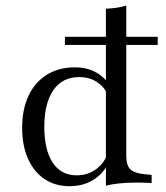

<svg xmlns="http://www.w3.org/2000/svg" viewBox="-20 -652 591 684"><path d="M227.4 11.3Q176.6 11.3 138.7 -14.1Q100.8 -39.5 79.8 -86.3Q58.9 -133.1 58.9 -196Q58.9 -262.9 81.9 -311.3Q104.8 -359.7 147.2 -385.9Q189.5 -412.1 246.8 -412.1Q292.7 -412.1 325.4 -392.3Q358.1 -372.6 370.2 -345.2L361.3 -317.7Q351.6 -342.7 325 -360.1Q298.4 -377.4 262.1 -377.4Q202.4 -377.4 170.2 -331Q137.9 -284.7 137.9 -200Q137.9 -117.7 167.7 -72.6Q197.6 -27.4 253.2 -27.4Q293.5 -27.4 323.4 -50Q353.2 -72.6 365.3 -109.7L372.6 -90.3Q359.7 -45.2 321 -16.9Q282.3 11.3 227.4 11.3ZM357.3 0V-206.5H429.8V-99.2Q429.8 -63.7 443.5 -49.6Q457.3 -35.5 493.5 -31.5L520.2 -29V0Q505.6 -0.8 493.1 -1.2Q480.6 -1.6 466.9 -1.6Q433.9 -1.6 406 1.2Q378.2 4 357.3 9.7ZM357.3 -206.5V-621Q378.2 -621.8 396.4 -624.6Q414.5 -627.4 429.8 -632.3V-206.5ZM211.3 -491.9V-521H541.9V-491.9Z"/></svg>

Font: Playfair 5pt SemiExpanded Light Light
Style: Regular
Weight: 300
Version: Version 2.203